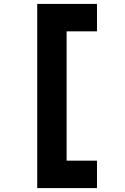

<svg xmlns="http://www.w3.org/2000/svg" viewBox="-20 -850 640 980"><path d="M170 110H475V-30H320V-690H475V-830H170Z"/></svg>

Font: JetBrains Mono ExtraBold
Style: Regular
Weight: 800
Monospace: yes
Designer: Philipp Nurullin, Konstantin Bulenkov
Foundry: JetBrains
Version: Version 2.305